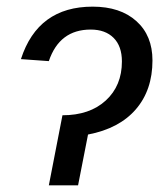

<svg xmlns="http://www.w3.org/2000/svg" viewBox="-20 -558 493 578"><path d="M215 0H127L168 -211Q250 -211 298.5 -255.5Q347 -300 347 -373Q347 -419 322 -444Q297 -469 253 -469Q159 -469 127 -374L43 -380Q94 -538 259 -538Q342 -538 390.5 -494.5Q439 -451 439 -376Q439 -287 389 -229Q339 -171 245 -153Z"/></svg>

Font: Libra Sans
Style: Italic
Weight: 400
Italic angle: -12°
Foundry: Context Ltd
Version: Version 1.002